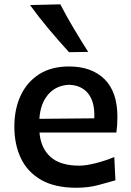

<svg xmlns="http://www.w3.org/2000/svg" viewBox="-20 -862 610 895"><path d="M335.9 13.2Q235.8 13.2 171.9 -23.4Q107.9 -60.1 77.4 -124.3Q46.9 -188.5 46.9 -271.5Q46.9 -353.5 76.4 -416.7Q106 -480 162.8 -516.1Q219.7 -552.2 301.3 -552.2Q407.2 -552.2 467.3 -492.9Q527.3 -433.6 527.3 -317.4Q527.3 -295.9 526.1 -278.6Q524.9 -261.2 522.5 -244.1H164.1Q169.9 -171.9 215.1 -130.9Q260.3 -89.8 350.1 -89.8Q380.9 -89.8 426 -101.3Q471.2 -112.8 512.7 -129.9L518.1 -21.5Q485.4 -12.2 439 0.5Q392.6 13.2 335.9 13.2ZM419.4 -310.5Q422.9 -384.8 392.1 -424.6Q361.3 -464.4 302.7 -466.8Q241.7 -464.4 204.8 -421.9Q168 -379.4 163.6 -308.1ZM301.8 -618.7Q252.9 -672.4 206.8 -727.3Q160.6 -782.2 120.1 -838.4L261.2 -841.8Q290 -786.1 322.8 -731Q355.5 -675.8 391.1 -620.1Z"/></svg>

Font: Pinar-DS1-FD SemiBold
Style: Regular
Weight: 600
Designer: Amin Abedi
Version: Version 3.000